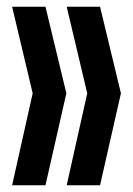

<svg xmlns="http://www.w3.org/2000/svg" viewBox="-20 -628 395 570"><path d="M277 -608 339 -351 277 -78H178L239 -351L178 -608ZM115 -608 177 -351 115 -78H16L77 -351L16 -608Z"/></svg>

Font: Bebas Neue
Style: Regular
Weight: 400
Designer: Ryoichi Tsunekawa
Foundry: Ryoichi Tsunekawa
Version: Version 1.300